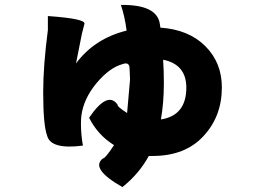

<svg xmlns="http://www.w3.org/2000/svg" viewBox="-20 -659 1040 778"><path d="M470 -639Q618 -641 628 -560L630 -547Q745 -539 812 -472Q879 -405 879 -305Q879 -187 804 -107Q730 -27 598 -27H583Q543 46 476 99Q344 24 397 -17Q406 -16 442 -71Q376 -112 341 -182Q417 -293 457 -234Q452 -229 495 -201L507 -337L505 -381Q505 -410 476 -399Q424 -385 371 -322Q319 -259 310 -192Q308 -178 308 -159Q308 -113 316 -69Q186 -52 171 -109Q155 -152 155 -285Q155 -393 174 -537V-594Q330 -583 322 -562Q319 -550 316 -538Q313 -527 312 -523L288 -402Q363 -503 493 -535Q486 -591 470 -639ZM644 -323Q644 -242 632 -175Q735 -191 735 -304Q735 -398 641 -417Q644 -372 644 -323Z"/></svg>

Font: Swei Half Moon CJK SC
Style: Black
Weight: 900
Version: Version 2.071